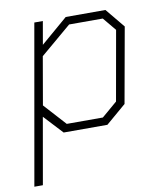

<svg xmlns="http://www.w3.org/2000/svg" viewBox="-81 -565 724 843"><g transform="rotate(-10 281.5 -143.0)"><path d="M129 -498H167L149 -395L269 -498H446L517 -412L457 -77L367 0H172L94 -84L42 212H4ZM353 -35 422 -94 477 -404 428 -463H278L140 -346L103 -133L192 -35Z"/></g></svg>

Font: Chakra Petch ExtraLight
Style: Italic
Weight: 275
Italic angle: -10°
Designer: Katatrad Aksorn Co.,Ltd.
Foundry: Cadson Demak Co.,Ltd.
Version: Version 1.000; ttfautohint (v1.6)